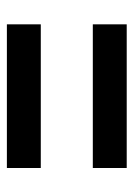

<svg xmlns="http://www.w3.org/2000/svg" viewBox="67 -604 397 572"><g transform="rotate(-90 266.0 -317.5)"><path d="M52 -496H480V-395H52ZM52 -240H480V-139H52Z"/></g></svg>

Font: Asta Sans
Style: Bold
Weight: 700
Designer: 42dot
Version: Version 1.000